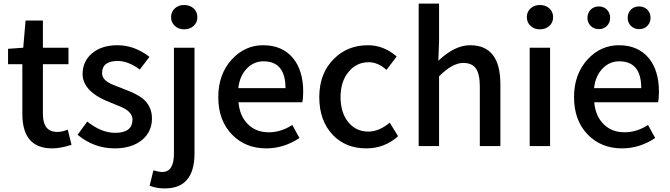

<svg xmlns="http://www.w3.org/2000/svg" viewBox="-20 -817 3748 1074"><path d="M105 -180V-458H25V-544L110 -550L123 -702H220V-550H363V-458H220V-179Q220 -79 300 -79Q329 -79 359 -92L380 -7Q318 13 272 13Q105 13 105 -180Z M414 -63 468 -137Q547 -74 624 -74Q721 -74 721 -148Q721 -181 683 -206Q661 -219 599 -243Q442 -303 442 -403Q442 -473 494 -518Q548 -564 637 -564Q732 -564 816 -499L762 -428Q697 -476 639 -476Q551 -476 551 -408Q551 -377 587 -355Q606 -344 668 -321Q746 -292 778 -266Q830 -223 830 -154Q830 -82 777 -36Q719 13 621 13Q506 13 414 -63Z M817 222 838 136Q872 145 887 145Q953 145 953 43V-550H1068V41Q1068 237 902 237Q855 237 817 222ZM958 -672Q937 -691 937 -721Q937 -751 958 -770Q978 -789 1010 -789Q1042 -789 1063 -770Q1084 -751 1084 -721Q1084 -691 1063 -672Q1042 -653 1010 -653Q978 -653 958 -672Z M1279 -63Q1201 -142 1201 -274Q1201 -403 1278 -486Q1351 -564 1452 -564Q1559 -564 1619 -492Q1676 -423 1676 -303Q1676 -267 1671 -245H1314Q1321 -167 1367 -122Q1412 -77 1484 -77Q1552 -77 1615 -118L1655 -45Q1568 13 1469 13Q1354 13 1279 -63ZM1577 -324Q1577 -474 1454 -474Q1400 -474 1362 -435Q1321 -394 1313 -324Z M1842 -62Q1766 -141 1766 -274Q1766 -407 1848 -488Q1924 -564 2038 -564Q2127 -564 2199 -501L2142 -426Q2094 -469 2043 -469Q1974 -469 1930 -415Q1885 -361 1885 -274Q1885 -187 1928 -134Q1971 -81 2040 -81Q2101 -81 2160 -131L2207 -55Q2131 13 2029 13Q1914 13 1842 -62Z M2322 -797H2436V-586L2432 -477Q2523 -564 2610 -564Q2779 -564 2779 -346V0H2664V-332Q2664 -403 2642 -434Q2620 -465 2571 -465Q2511 -465 2436 -390V0H2322Z M2943 -550H3057V0H2943ZM2948 -672Q2927 -691 2927 -721Q2927 -751 2948 -770Q2968 -789 3000 -789Q3032 -789 3053 -770Q3074 -751 3074 -721Q3074 -691 3053 -672Q3032 -653 3000 -653Q2968 -653 2948 -672Z M3269 -63Q3191 -142 3191 -274Q3191 -403 3268 -486Q3341 -564 3442 -564Q3549 -564 3609 -492Q3666 -423 3666 -303Q3666 -267 3661 -245H3304Q3311 -167 3357 -122Q3402 -77 3474 -77Q3542 -77 3605 -118L3645 -45Q3558 13 3459 13Q3344 13 3269 -63ZM3567 -324Q3567 -474 3444 -474Q3390 -474 3352 -435Q3311 -394 3303 -324ZM3284 -672Q3266 -691 3266 -717Q3266 -744 3284 -763Q3302 -781 3330 -781Q3357 -781 3375 -763Q3393 -744 3393 -717Q3393 -691 3375 -672Q3357 -654 3330 -654Q3303 -654 3284 -672ZM3509 -672Q3491 -691 3491 -717Q3491 -744 3509 -763Q3527 -781 3555 -781Q3583 -781 3601 -763Q3619 -744 3619 -717Q3619 -691 3601 -672Q3583 -654 3555 -654Q3528 -654 3509 -672Z"/></svg>

Font: Noto Sans S Chinese Medium
Style: Regular
Weight: 500
Designer: Ryoko NISHIZUKA  (kana & ideographs); Paul D. Hunt (Latin, Greek & Cyrillic); Wenlong ZHANG  (bopomofo); Sandoll Communi
Foundry: Adobe Systems Incorporated
Version: Version 1.000;PS 1;hotconv 1.0.78;makeotf.lib2.5.61930